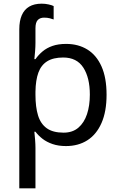

<svg xmlns="http://www.w3.org/2000/svg" viewBox="-20 -785 655 1045"><path d="M207 -765Q226 -765 244 -761Q262 -757 272 -752V-679Q265 -682 251 -685.5Q237 -689 220 -689Q198 -689 185.5 -676Q173 -663 173 -631V-551Q173 -532 171 -506Q169 -480 167 -463H173Q189 -486 211.5 -505Q234 -524 265.5 -535Q297 -546 340 -546Q406 -546 455.5 -515.5Q505 -485 532.5 -423.5Q560 -362 560 -269Q560 -178 532.5 -115.5Q505 -53 455.5 -21.5Q406 10 339 10Q298 10 266 -1Q234 -12 211.5 -29.5Q189 -47 173 -68H167Q169 -51 171 -25Q173 1 173 20V240H85V-625Q85 -671 98.5 -702Q112 -733 139 -749Q166 -765 207 -765ZM324 -472Q270 -472 237 -451.5Q204 -431 189 -390Q174 -349 173 -286V-269Q173 -203 187 -157Q201 -111 234.5 -87Q268 -63 326 -63Q375 -63 406.5 -90Q438 -117 453.5 -163.5Q469 -210 469 -270Q469 -362 433.5 -417Q398 -472 324 -472Z"/></svg>

Font: Noto Sans Ambassadori
Style: Regular
Weight: 400
Designer: Monotype Design Team
Foundry: Monotype Imaging Inc.
Version: Version 2.013